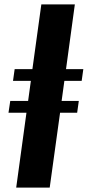

<svg xmlns="http://www.w3.org/2000/svg" viewBox="-20 -851 398 871"><path d="M53.5 0 100 -339.5H18.5L26.5 -393H107.5L120 -484H39L46.5 -537.5H127L167.5 -831H319.5L279.5 -537.5H358L350.5 -484H272L259.5 -393H337.5L330 -339.5H252.5L205.5 0Z"/></svg>

Font: Merriweather 72pt ExtraBold
Style: Italic
Weight: 800
Italic angle: -7.8°
Version: Version 2.101